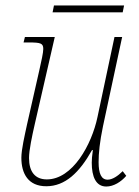

<svg xmlns="http://www.w3.org/2000/svg" viewBox="-20 -671 507 701"><path d="M172 -626H428L433 -651H177ZM368 10C395 10 422 -7 441 -29L428 -46C410 -28 390 -15 373 -15C350 -15 340 -37 340 -79C340 -112 344 -152 356 -210L426 -536H398L336 -244C315 -143 245 -16 151 -16C108 -16 86 -44 86 -94C86 -123 97 -174 107 -218L180 -536H71L66 -516H85C129 -516 138 -513 138 -492C138 -479 131 -447 123 -412L79 -218C70 -176 58 -125 58 -95C58 -37 83 9 149 9C218 9 270 -41 316 -123H319C316 -101 315 -88 315 -77C315 -26 330 10 368 10Z"/></svg>

Font: Noto Serif SemiCondensed Thin
Style: Italic
Weight: 100
Width: 4
Italic angle: -12°
Designer: Monotype Design Team
Foundry: Monotype Imaging Inc.
Version: Version 2.013